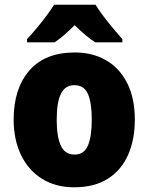

<svg xmlns="http://www.w3.org/2000/svg" viewBox="-20 -786 633 816"><path d="M553 -278Q553 -193 524.5 -128Q496 -63 438.5 -26.5Q381 10 295 10Q216 10 158 -26.5Q100 -63 69 -128Q38 -193 38 -278Q38 -409 104.5 -486Q171 -563 298 -563Q373 -563 430.5 -530Q488 -497 520.5 -433Q553 -369 553 -278ZM221 -277Q221 -205 238.5 -167Q256 -129 297 -129Q337 -129 353.5 -167Q370 -205 370 -278Q370 -350 353.5 -387Q337 -424 296 -424Q257 -424 239 -387.5Q221 -351 221 -277ZM386 -766Q407 -732 439.5 -691.5Q472 -651 500 -620V-606H385Q363 -620 342 -638Q321 -656 297 -679Q273 -655 253 -637.5Q233 -620 212 -606H95V-620Q112 -638 134 -664Q156 -690 176.5 -717.5Q197 -745 210 -766Z"/></svg>

Font: Noto Sans Lao Looped SemiCondensed Black
Style: Regular
Weight: 900
Width: 4
Designer: Mark Frömberg, Ben Mitchell
Foundry: The Fontpad Ltd
Version: Version 1.002; ttfautohint (v1.8.4.7-5d5b)